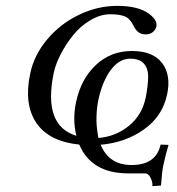

<svg xmlns="http://www.w3.org/2000/svg" viewBox="-20 -469 597 648"><path d="M424.3 87.9Q506.8 87.9 522 19L548.8 20Q539.6 50.3 530.8 90.8Q526.9 108.9 523.4 157.2L494.1 159.2Q496.1 148.4 488.8 132.3Q481.4 116.2 470.2 116.2H413.1Q288.6 116.2 247.6 19Q144.5 8.3 102.3 -54.7Q60.1 -117.7 82 -221.2Q95.2 -283.7 139.4 -336.2Q183.6 -388.7 246.3 -418.9Q309.1 -449.2 375.5 -449.2Q447.3 -449.2 483.9 -421.9Q512.2 -399.9 507.8 -379.9Q505.4 -368.7 495.8 -360.8Q486.3 -353 472.2 -353Q456.5 -353 447.3 -360.1Q438 -367.2 430.2 -382.8Q418.5 -407.2 400.4 -414.1Q382.3 -420.9 352.5 -420.9Q318.8 -420.9 285.2 -400.9Q251.5 -380.9 227.1 -350.6Q202.6 -320.3 185.3 -286.9Q168 -253.4 161.6 -224.1Q124 -44.9 237.8 -10.7Q224.1 -65.4 236.8 -125Q253.4 -202.6 303.7 -249.8Q354 -296.9 425.3 -296.9Q496.6 -296.9 527.3 -255.9Q558.1 -215.3 543.9 -149.9Q528.3 -76.2 465.8 -32.2Q403.8 12.2 319.8 19.5Q347.7 87.9 424.3 87.9ZM312 -3.4Q369.6 -7.8 414.3 -43.7Q459 -79.6 471.7 -139.2Q479.5 -179.2 480 -208.5Q480.5 -237.8 465.6 -254.4Q450.7 -271 419.4 -271Q382.3 -271 353.5 -232.4Q325.2 -193.8 312 -131.8Q306.6 -106.4 305.7 -76.7Q304.2 -46.4 312 -3.4Z"/></svg>

Font: Linux Biolinum G
Style: Italic
Weight: 400
Italic angle: -12°
Designer: Philipp H. Poll
Foundry: Philipp H. Poll
Version: Version 0.5.1